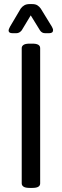

<svg xmlns="http://www.w3.org/2000/svg" viewBox="-20 -915 302 937"><path d="M124 2Q104 2 95 -4Q86 -10 86 -20V-680Q86 -690 95 -696Q104 -702 124 -702H139Q176 -702 176 -680V-20Q176 2 139 2ZM41 -753Q22 -753 22 -766Q22 -770 24.5 -775.5Q27 -781 29 -785L81 -873Q88 -883 98.5 -889Q109 -895 123 -895H138Q153 -895 162.5 -889Q172 -883 179 -873L233 -785Q235 -781 237 -776.5Q239 -772 239 -768Q239 -753 220 -753H200Q184 -753 175 -767L130 -840L86 -767Q75 -753 60 -753Z"/></svg>

Font: Asap Condensed VF Beta
Style: Regular
Weight: 400
Designer: Pablo Cosgaya
Foundry: Omnibus-Type
Version: Version 1.008